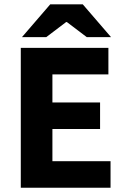

<svg xmlns="http://www.w3.org/2000/svg" viewBox="-20 -875 588 895"><path d="M76.9 0V-651.8H485.3V-528.2H224.3V-397.3H446.5V-273.7H224.3V-123.6H495.3V0ZM82.3 -701.8 214.1 -854.7H365.9L497.7 -701.8H384.6L292 -772H288L195.4 -701.8Z"/></svg>

Font: SourceSans3VF
Style: Regular
Weight: 200
Designer: Paul D. Hunt
Foundry: Adobe
Version: Version 3.052;hotconv 1.1.0;makeotfexe 2.6.0